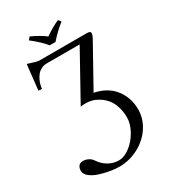

<svg xmlns="http://www.w3.org/2000/svg" viewBox="-242 -923 1093 1245"><g transform="rotate(-30 304.0 -300.5)"><path d="M274.9 -696.8Q238.3 -742.2 173.8 -792L189.9 -812Q249 -786.1 295.9 -751Q353.5 -791 402.8 -812L418 -792Q367.7 -753.9 317.9 -696.8ZM167 -645H522Q549.8 -645 549.8 -630.9Q549.8 -615.2 535.2 -589.8L367.2 -288.1Q463.4 -268.6 513.7 -203.4Q564 -138.2 564 -50.8Q564 18.1 524.7 78.4Q485.4 138.7 417.7 174.8Q350.1 210.9 272 210.9Q240.2 210.9 201.9 204.1Q163.6 197.3 127.2 185.3Q90.8 173.3 66.4 153.3Q42 133.3 42 109.9Q42 89.4 52.2 74.7Q62.5 60.1 85.9 60.1Q106 60.1 125 69.8Q144 79.6 153.8 95.2Q178.2 132.3 214.1 153.1Q250 173.8 291 173.8Q333 173.8 376.5 139.9Q419.9 106 447.5 55.4Q475.1 4.9 475.1 -42Q475.1 -87.4 462.4 -125Q449.7 -162.6 430.2 -186Q410.6 -209.5 385.5 -225.6Q360.4 -241.7 336.7 -248.3Q313 -254.9 291 -254.9Q264.2 -254.9 250 -252L445.8 -605H196.8Q175.8 -604.5 157.7 -595.2Q139.6 -585.9 128.2 -572.3Q116.7 -558.6 107.9 -540.8Q99.1 -522.9 95.2 -507.1Q91.3 -491.2 89.8 -477.1L64 -479L85 -667Q90.8 -665.5 122.1 -655.3Q153.3 -645 167 -645Z"/></g></svg>

Font: Linux Libertine G
Style: Regular
Weight: 400
Designer: Philipp H. Poll
Foundry: Philipp H. Poll
Version: Version 4.7.5